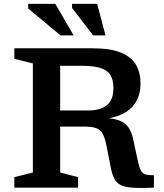

<svg xmlns="http://www.w3.org/2000/svg" viewBox="-20 -948 830 970"><path d="M426.5 -390Q487 -390 520 -416.8Q553 -443.5 553 -503Q553 -541.5 539.5 -566.2Q526 -591 491.5 -603.2Q457 -615.5 395.5 -615.5H213L213.5 -704H447Q537.5 -704 590.8 -682.2Q644 -660.5 667 -620.5Q690 -580.5 690 -527.5Q690 -479 671.5 -441.8Q653 -404.5 614.5 -380.8Q576 -357 516 -348V-352Q563 -348.5 590.5 -335.8Q618 -323 632.2 -299.5Q646.5 -276 653.5 -241L677 -132.5Q683.5 -102 691.5 -86.8Q699.5 -71.5 714.8 -67Q730 -62.5 757.5 -62.5V0Q693 3 653.2 0.5Q613.5 -2 591.2 -12.5Q569 -23 557.8 -44.8Q546.5 -66.5 539.5 -102L518 -211.5Q510.5 -250 499.5 -271Q488.5 -292 467 -300.2Q445.5 -308.5 405.5 -308.5H213.5L212.5 -390ZM284 -704V-76.5L374.5 -53V0H52.5V-53L146 -76.5V-627.5L52.5 -651V-704ZM352 -769H286L122.5 -905V-928.5H259.5ZM513 -769H450.5L344 -908V-928.5H471Z"/></svg>

Font: Newsreader 7pt Medium
Style: Regular
Weight: 500
Designer: Hugues Gentile
Foundry: Production Type
Version: Version 1.003